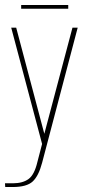

<svg xmlns="http://www.w3.org/2000/svg" viewBox="-25 -581 350 771"><path d="M-4 170 -5 155H27Q66 155 89.5 138Q113 121 125 70L144 -3L20 -470H40L154 -40L155 -36H151L152 -40L266 -470H287L144 73Q130 126 106 148Q82 170 26 170ZM60 -546V-561H249V-546Z"/></svg>

Font: Smooch Sans Thin
Style: Regular
Weight: 100
Designer: Robert E. Leuschke
Foundry: Robert E. Leuschke
Version: Version 1.010